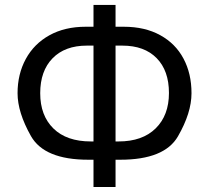

<svg xmlns="http://www.w3.org/2000/svg" viewBox="-20 -744 844 774"><path d="M356.9 -560.1H330.1Q241.7 -560.1 191.9 -509Q142.1 -458 142.1 -368.2Q142.1 -278.3 195.3 -226.1Q248.5 -173.8 346.2 -173.8H356.9ZM445.8 -173.8H458Q554.2 -173.8 607.7 -226.6Q661.1 -279.3 661.1 -369.1Q661.1 -459 611.6 -509.5Q562 -560.1 473.1 -560.1H445.8ZM356.9 -724.1H445.8V-636.2H479Q564 -636.2 625.7 -602.3Q687.5 -568.4 719.7 -507.8Q752 -447.3 752 -368.2Q752 -289.1 697.5 -194.6Q643.1 -100.1 464.8 -100.1H445.8V9.8H356.9V-100.1H335.9Q158.7 -100.1 104.7 -195.6Q50.8 -291 50.8 -368.2Q50.8 -445.3 84 -506.3Q117.2 -567.4 179.2 -601.8Q241.2 -636.2 325.2 -636.2H356.9Z"/></svg>

Font: NotoSans
Style: Regular
Weight: 400
Designer: Monotype Design team
Foundry: Monotype Imaging Inc.
Version: Version 1.04